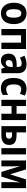

<svg xmlns="http://www.w3.org/2000/svg" viewBox="1802 -2400 607 4252"><g transform="rotate(90 2106.0 -273.5)"><path d="M513.2 -274.4Q513.2 -211.9 498.3 -159.9Q483.4 -107.9 453.6 -69.8Q423.8 -31.7 379.4 -11Q335 9.8 275.9 9.8Q220.2 9.8 176.8 -10.7Q133.3 -31.2 102.8 -69.1Q72.3 -106.9 56.4 -159.2Q40.5 -211.4 40.5 -274.4Q40.5 -361.3 67.6 -424.6Q94.7 -487.8 147.5 -522.2Q200.2 -556.6 278.3 -556.6Q348.1 -556.6 401.1 -523.9Q454.1 -491.2 483.6 -428.5Q513.2 -365.7 513.2 -274.4ZM182.6 -273.4Q182.6 -218.3 192.4 -180.7Q202.1 -143.1 223.1 -124Q244.1 -105 277.3 -105Q310.5 -105 331.1 -124Q351.6 -143.1 361.1 -180.9Q370.6 -218.8 370.6 -274.4Q370.6 -330.6 361.1 -367.4Q351.6 -404.3 330.8 -422.9Q310.1 -441.4 276.9 -441.4Q227.1 -441.4 204.8 -399.9Q182.6 -358.4 182.6 -273.4Z M1064.5 -546.4V0H924.8V-435.5H760.3V0H621.1V-546.4Z M1405.8 -557.1Q1500.5 -557.1 1550.8 -508.8Q1601.1 -460.4 1601.1 -362.8V0H1501.5L1476.6 -73.7H1473.1Q1453.1 -45.4 1431.4 -26.9Q1409.7 -8.3 1381.8 0.7Q1354 9.8 1315.4 9.8Q1268.6 9.8 1235.4 -11.7Q1202.1 -33.2 1184.8 -72Q1167.5 -110.8 1167.5 -162.1Q1167.5 -248.5 1221.7 -291Q1275.9 -333.5 1380.4 -337.4L1461.9 -340.3V-363.3Q1461.9 -407.2 1443.6 -428.5Q1425.3 -449.7 1389.6 -449.7Q1357.9 -449.7 1325 -439.5Q1292 -429.2 1256.3 -410.6L1213.9 -509.8Q1253.9 -532.2 1303.2 -544.7Q1352.5 -557.1 1405.8 -557.1ZM1461.9 -253.4 1414.6 -251.5Q1357.9 -249.5 1333.7 -227.1Q1309.6 -204.6 1309.6 -164.6Q1309.6 -129.4 1325.7 -113Q1341.8 -96.7 1370.1 -96.7Q1409.2 -96.7 1435.5 -125.7Q1461.9 -154.8 1461.9 -206.1Z M1936.5 9.8Q1861.8 9.8 1810.5 -20.3Q1759.3 -50.3 1732.9 -112.5Q1706.5 -174.8 1706.5 -270.5Q1706.5 -362.3 1734.6 -426.3Q1762.7 -490.2 1815.7 -523.4Q1868.7 -556.6 1944.3 -556.6Q1992.7 -556.6 2029.5 -546.6Q2066.4 -536.6 2096.2 -520L2056.2 -410.6Q2027.3 -424.3 2001.2 -432.1Q1975.1 -439.9 1949.2 -439.9Q1916 -439.9 1893.6 -420.9Q1871.1 -401.9 1859.9 -364.5Q1848.6 -327.1 1848.6 -271Q1848.6 -215.8 1860.4 -179.2Q1872.1 -142.6 1894.8 -124.5Q1917.5 -106.4 1950.2 -106.4Q1987.3 -106.4 2019.5 -117.9Q2051.8 -129.4 2082 -150.4V-30.8Q2051.8 -9.8 2016.8 0Q1981.9 9.8 1936.5 9.8Z M2329.1 -546.4V-336.4H2498.5V-546.4H2638.2V0H2498.5V-225.6H2329.1V0H2189.9V-546.4Z M2772.9 0V-546.4H2912.1V-336.9H2965.3Q3040.5 -336.9 3090.6 -319.6Q3140.6 -302.2 3165 -265.9Q3189.5 -229.5 3189.5 -173.8Q3189.5 -118.2 3166 -79.3Q3142.6 -40.5 3094.7 -20.3Q3046.9 0 2973.6 0ZM2912.1 -101.1H2965.8Q3003.9 -101.1 3026.9 -117.9Q3049.8 -134.8 3049.8 -169.9Q3049.8 -203.6 3028.8 -220Q3007.8 -236.3 2964.4 -236.3H2912.1ZM3259.3 0V-546.4H3398.4V0Z M4145.5 -546.4V0H4013.7V-260.3Q4013.7 -295.4 4015.6 -333.3Q4017.6 -371.1 4021 -406.7H4017.6L3891.6 0H3787.6L3660.2 -407.2H3656.2Q3659.7 -371.6 3661.4 -334.5Q3663.1 -297.4 3663.1 -258.3V0H3533.7V-546.4H3730.5L3840.3 -190.9L3952.6 -546.4Z"/></g></svg>

Font: Open Sans SemiCondensed
Style: Bold
Weight: 700
Width: 4
Designer: Monotype Design Team
Foundry: Monotype Imaging Inc.
Version: Version 3.003